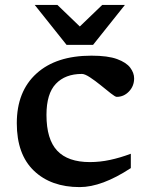

<svg xmlns="http://www.w3.org/2000/svg" viewBox="-20 -752 602 783"><path d="M353 -525Q420 -525 457.8 -511Q495.5 -497 511.2 -475.8Q527 -454.5 527 -432.5Q527 -401 506 -379Q485 -357 456 -357Q450 -357 432 -371.2Q414 -385.5 391.2 -404Q368.5 -422.5 347.2 -436.5Q326 -450.5 314 -450.5Q246 -450.5 207.8 -410.2Q169.5 -370 169.5 -283.5Q169.5 -184 213.2 -137.5Q257 -91 346.5 -91Q387.5 -91 428.5 -99.8Q469.5 -108.5 513.5 -125V-66.5Q395.5 11 305 11Q188 11 118.2 -55.8Q48.5 -122.5 48.5 -249.5Q48.5 -379.5 128.8 -452.2Q209 -525 353 -525ZM489.5 -732 359.5 -569H251.5L121.5 -732H214L305.5 -644L397 -732Z"/></svg>

Font: Newsreader 6pt Medium
Style: Regular
Weight: 500
Designer: Hugues Gentile
Foundry: Production Type
Version: Version 1.003; ttfautohint (v1.8.3)